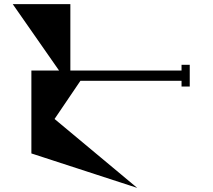

<svg xmlns="http://www.w3.org/2000/svg" viewBox="-20 -838 1040 936"><path d="M865 -522H905V-416H865V-444H372L246 -258L649 78L133 -90V-494H268L42 -818H323V-494H865Z"/></svg>

Font: Chokokutai
Style: Regular
Weight: 400
Designer: 108号,108go
Foundry: Font Zone 108
Version: Version 1.000; ttfautohint (v1.8.3)